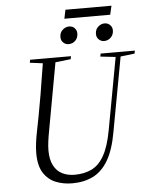

<svg xmlns="http://www.w3.org/2000/svg" viewBox="-61 -973 812 1039"><g transform="rotate(-5 344.5 -453.5)"><path d="M211 -642 117 -654 120 -670H342L339 -654L233 -642ZM289 16Q241 16 200 -0.5Q159 -17 134 -56Q109 -95 109 -164Q109 -190 113 -220.5Q117 -251 124 -285L139 -362Q151 -426 159.5 -476Q168 -526 175 -572Q182 -618 191 -670H260L189 -279Q183 -248 179.5 -221Q176 -194 176 -172Q176 -122 193 -90Q210 -58 239.5 -43.5Q269 -29 306 -29Q359 -29 399 -48.5Q439 -68 466.5 -116.5Q494 -165 510 -251L587 -670H614L535 -241Q518 -145 485 -89Q452 -33 403 -8.5Q354 16 289 16ZM589 -644 500 -654 503 -670H689L686 -654L602 -644ZM335 -736Q319 -736 306.5 -747.5Q294 -759 294 -778Q294 -802 310 -816.5Q326 -831 345 -831Q364 -831 375.5 -819Q387 -807 387 -790Q387 -766 372 -751Q357 -736 335 -736ZM528 -736Q512 -736 499.5 -747.5Q487 -759 487 -778Q487 -802 503 -816.5Q519 -831 538 -831Q556 -831 568 -819Q580 -807 580 -790Q580 -766 564.5 -751Q549 -736 528 -736ZM324 -875 334 -923H584L573 -875Z"/></g></svg>

Font: Source Serif 4 60pt
Style: Italic
Weight: 400
Italic angle: -12°
Version: Version 4.004;hotconv 1.0.116;makeotfexe 2.5.65601